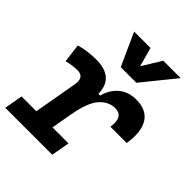

<svg xmlns="http://www.w3.org/2000/svg" viewBox="-227 -902 1028 1028"><g transform="rotate(45 287.0 -388.0)"><path d="M-11.7 0 6.8 -104.5H118.7L162.6 -353Q173.3 -415.5 119.6 -415.5Q81.1 -415.5 40 -404.3L26.9 -510.7Q85.4 -527.3 149.9 -527.3Q285.6 -527.3 288.1 -405.3H300.8Q316.9 -463.4 356.2 -495.4Q395.5 -527.3 453.1 -527.3Q531.2 -527.3 564 -475.6Q596.7 -423.8 581.1 -326.2H458Q471.7 -415 405.3 -415Q357.9 -415 319.8 -373.8Q281.7 -332.5 262.7 -226.1V-227.5L241.2 -104.5H362.3L343.8 0ZM271.5 -590.8 187.5 -776.4H311.5L341.3 -667.5L408.2 -776.4H540L389.6 -590.8Z"/></g></svg>

Font: Cascadia Mono NF SemiBold
Style: Italic
Weight: 600
Italic angle: -10°
Monospace: yes
Designer: Aaron Bell
Foundry: Saja Typeworks
Version: Version 2404.023; ttfautohint (v1.8.4)